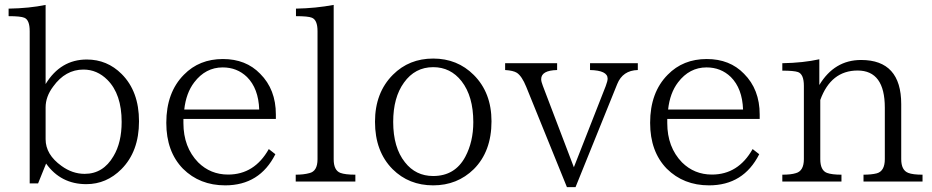

<svg xmlns="http://www.w3.org/2000/svg" viewBox="-20 -750 3800 783"><path d="M166 -407.2Q227.1 -507.3 334 -507.3Q417 -507.3 476.1 -448.2Q546.9 -377.4 546.9 -255.4Q546.9 -132.3 475.1 -60.1Q414.1 1 332 1Q228 1 168 -83L135.3 -2H101.1V-623Q101.1 -668.9 79.1 -677.7Q64 -684.1 15.1 -684.1V-714.8Q100.1 -716.3 166 -730ZM166 -312V-182.1Q166 -119.6 231 -73.2Q275.4 -41 325.2 -41Q400.9 -41 442.9 -113.3Q476.1 -168.5 476.1 -252.9Q476.1 -366.2 418 -424.3Q376 -466.3 320.3 -466.3Q246.6 -466.3 196.8 -397Q166 -356 166 -312Z M1105 -265.1H728V-248Q728 -149.9 788.1 -87.9Q838.4 -38.1 910.2 -38.1Q1017.6 -38.1 1076.2 -142.1L1103 -121.1Q1039.1 5.9 898.4 5.9Q794.4 5.9 726.1 -62Q658.2 -131.8 658.2 -249Q658.2 -373 730 -445.3Q792.5 -509.3 889.2 -509.3Q982.9 -509.3 1041 -449.2Q1105 -385.3 1105 -283.2ZM1037.1 -303.2Q1034.2 -389.2 987.3 -436Q946.8 -475.1 888.2 -475.1Q818.4 -475.1 772 -414.1Q738.8 -370.6 731.4 -303.2Z M1429.2 -9.8H1186V-37.6Q1218.3 -37.6 1241.2 -43.9Q1274.9 -51.3 1274.9 -100.6V-623Q1274.9 -668.5 1252 -677.7Q1236.8 -684.1 1187 -684.1V-714.8Q1267.6 -716.3 1340.8 -730V-100.6Q1340.8 -55.2 1368.2 -44.9Q1387.7 -37.6 1429.2 -37.6Z M1746.6 -511.2Q1845.2 -511.2 1912.1 -444.3Q1984.4 -372.1 1984.4 -255.4Q1984.4 -132.3 1912.1 -60.1Q1844.7 5.9 1746.6 5.9Q1647.5 5.9 1581.1 -60.1Q1509.3 -132.3 1509.3 -253.4Q1509.3 -372.1 1582.5 -445.3Q1648.4 -511.2 1746.6 -511.2ZM1746.6 -476.1Q1672.4 -476.1 1627.4 -413.1Q1583.5 -352.5 1583.5 -252.9Q1583.5 -148.4 1631.3 -88.4Q1675.3 -32.2 1746.6 -32.2Q1835.4 -32.2 1877.4 -110.4Q1910.2 -171.9 1910.2 -252Q1910.2 -357.4 1862.3 -418.9Q1817.4 -476.1 1746.6 -476.1Z M2581.1 -464.4Q2519.5 -462.9 2497.1 -407.2L2327.1 13.2H2292L2126 -396Q2108.4 -439.5 2087.9 -453.1Q2073.2 -462.4 2040 -464.4V-492.2H2252V-464.4Q2187 -462.9 2187 -427.2Q2187 -417 2193.8 -399.9L2320.3 -67.9L2450.2 -398.9Q2458 -419.9 2458 -429.2Q2458 -462.9 2386.2 -464.4V-492.2H2581.1Z M3078.1 -265.1H2701.2V-248Q2701.2 -149.9 2761.2 -87.9Q2811.5 -38.1 2883.3 -38.1Q2990.7 -38.1 3049.3 -142.1L3076.2 -121.1Q3012.2 5.9 2871.6 5.9Q2767.6 5.9 2699.2 -62Q2631.3 -131.8 2631.3 -249Q2631.3 -373 2703.1 -445.3Q2765.6 -509.3 2862.3 -509.3Q2956.1 -509.3 3014.2 -449.2Q3078.1 -385.3 3078.1 -283.2ZM3010.3 -303.2Q3007.3 -389.2 2960.4 -436Q2919.9 -475.1 2861.3 -475.1Q2791.5 -475.1 2745.1 -414.1Q2711.9 -370.6 2704.6 -303.2Z M3742.2 -9.8H3501.5V-37.6Q3533.7 -37.6 3555.2 -43Q3588.4 -51.8 3588.4 -101.1V-311Q3588.4 -462.4 3477.5 -462.4Q3368.7 -462.4 3325.2 -342.3V-101.1Q3325.2 -55.2 3352.5 -44.9Q3372.1 -37.6 3411.6 -37.6V-9.8H3170.4V-37.6Q3206.1 -37.6 3225.6 -43.9Q3258.3 -52.7 3258.3 -101.1V-399.9Q3258.3 -447.3 3234.4 -456.1Q3217.8 -461.9 3170.4 -461.9V-492.2Q3256.3 -493.7 3321.3 -508.3V-403.3Q3382.8 -505.4 3491.7 -505.4Q3655.3 -505.4 3655.3 -325.2V-101.1Q3655.3 -55.7 3684.1 -44.9Q3702.1 -37.6 3742.2 -37.6Z"/></svg>

Font: I.Ming
Style: Regular
Weight: 400
Designer: Ichiten Fonts Project
Version: Version 5.10 Mar 24, 2018